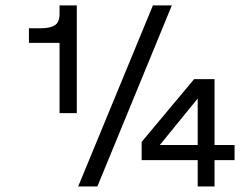

<svg xmlns="http://www.w3.org/2000/svg" viewBox="-20 -670 898 690"><path d="M529.5 -650.5H597.5L330 0H261ZM194 -650.5H256V-263.5H194V-516H84V-568.5H127.5Q160 -568.5 177 -579.2Q194 -590 194 -620.5ZM751 -94.5V0H690.5V-94.5H489V-160L677.5 -385.5H751V-149H823V-94.5ZM690.5 -149V-316L554.5 -149Z"/></svg>

Font: Overused Grotesk Book
Style: Regular
Weight: 375
Version: Version 0.004